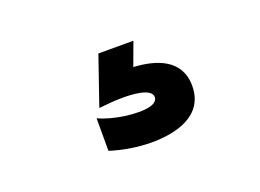

<svg xmlns="http://www.w3.org/2000/svg" viewBox="-51 -57 601 443"><g transform="rotate(-20 250.0 164.5)"><path d="M279 104 300 47H214L173 166C191 164 212 162 233 162C249 162 302 163 302 186C302 193 296 200 284 203C253 211 192 202 159 186V266C190 276 226 282 260 282C319 282 392 265 392 191C392 125 333 107 279 104Z"/></g></svg>

Font: LINE Seed JP_OTF ExtraBold
Style: Regular
Weight: 800
Designer: LY Corporation & Fontrix & Fontworks
Version: Version 1.013